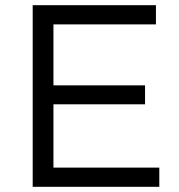

<svg xmlns="http://www.w3.org/2000/svg" viewBox="-20 -720 691 740"><path d="M186 -626V-391H539V-318H186V-74H594V0H106V-700H581V-626Z"/></svg>

Font: Kalaa
Style: Regular
Weight: 400
Version: Version 1.20 June 5, 2016